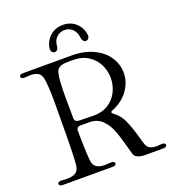

<svg xmlns="http://www.w3.org/2000/svg" viewBox="-152 -982 1001 1100"><g transform="rotate(-20 348.5 -432.0)"><path d="M20 -15Q20 -21 26.5 -25Q33 -29 43 -28Q67 -26 78 -26Q108 -26 126 -35.5Q144 -45 150 -68Q159 -104 159 -341L160 -444Q160 -575 150 -614Q144 -637 127 -646.5Q110 -656 82 -656Q71 -656 47 -654H43Q34 -654 29 -658Q24 -662 24 -668Q24 -673 29.5 -677Q35 -681 45 -681H341Q420 -681 476.5 -653.5Q533 -626 561.5 -581.5Q590 -537 590 -486Q590 -431 556 -382Q522 -333 459 -307Q446 -303 446 -296Q446 -291 456 -284Q491 -258 509 -218.5Q527 -179 548 -107Q551 -94 559 -68Q566 -45 581 -35.5Q596 -26 623 -26Q632 -26 654 -28H658Q667 -28 672 -24Q677 -20 677 -14Q677 -9 671.5 -5Q666 -1 656 -1H543Q518 -1 500 -9Q482 -17 478 -31L463 -85Q445 -152 429 -191.5Q413 -231 383.5 -259Q354 -287 307 -287H254Q229 -287 229 -261Q231 -100 238 -68Q244 -45 262 -35.5Q280 -26 310 -26Q321 -26 345 -28H349Q358 -28 363 -24Q368 -20 368 -14Q368 -9 362.5 -5Q357 -1 347 -1H41Q31 -1 25.5 -5Q20 -9 20 -15ZM229 -342Q229 -318 253 -316Q307 -314 346 -314Q398 -314 435 -338Q472 -362 491 -401Q510 -440 510 -484Q510 -528 490.5 -567Q471 -606 433 -630Q395 -654 341 -654Q304 -654 287.5 -652.5Q271 -651 257 -642.5Q243 -634 238 -614Q228 -574 228 -462L229 -371ZM426 -759Q422 -794 402 -813Q382 -832 354 -832Q326 -832 305.5 -813Q285 -794 283 -760Q282 -747 275.5 -739.5Q269 -732 260 -732Q250 -732 243.5 -740Q237 -748 238 -760Q243 -804 275.5 -833.5Q308 -863 355 -863Q402 -863 434 -833.5Q466 -804 471 -759Q472 -747 465 -739Q458 -731 449 -731Q441 -731 434 -738.5Q427 -746 426 -759Z"/></g></svg>

Font: Hina Mincho
Style: Regular
Weight: 400
Designer: satsuyako
Foundry: satsuyako
Version: Version 1.100